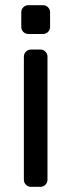

<svg xmlns="http://www.w3.org/2000/svg" viewBox="-20 -540 275 740"><path d="M89 -520H146Q157 -520 165 -512Q173 -504 173 -493V-436Q173 -425 165 -417Q157 -409 146 -409H89Q78 -409 70 -417Q62 -425 62 -436V-493Q62 -504 70 -512Q78 -520 89 -520ZM99 -349H136Q147 -349 155 -341Q163 -333 163 -322V153Q163 164 155 172Q147 180 136 180H99Q88 180 80 172Q72 164 72 153V-322Q72 -333 80 -341Q88 -349 99 -349Z"/></svg>

Font: Rubik
Style: Regular
Weight: 400
Designer: Hubert & Fischer
Foundry: Hubert & Fischer
Version: Version 1.100